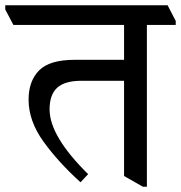

<svg xmlns="http://www.w3.org/2000/svg" viewBox="-51 -670 690 732"><path d="M619 -575H509V42H494L422 1V-362H259Q196 -362 167 -335.5Q138 -309 138 -253Q138 -151 285 -6L256 25Q171 -52 114.5 -130.5Q58 -209 58 -290Q58 -361 98 -401.5Q138 -442 234 -442H422V-575H0L-31 -634V-650H588L619 -590Z"/></svg>

Font: Martel DemiBold
Style: Regular
Weight: 600
Designer: Dan Reynolds
Foundry: Dan Reynolds
Version: Version 1.001; ttfautohint (v1.1) -l 5 -r 5 -G 72 -x 0 -D la